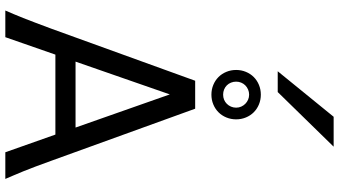

<svg xmlns="http://www.w3.org/2000/svg" viewBox="-296 -977 1273 721"><g transform="rotate(90 340.5 -616.5)"><path d="M19.5 0Q25.9 -14.6 32.7 -30.8Q39.6 -46.9 47.6 -67.1Q55.7 -87.4 65.4 -113.3Q75.2 -139.2 87.9 -173.3L283.2 -712.9H388.2L583.5 -173.3Q595.7 -139.2 605.5 -113.3Q615.2 -87.4 623.5 -67.1Q631.8 -46.9 638.7 -30.8Q645.5 -14.6 651.9 0H551.8L485.4 -188H185.1L119.6 0ZM334.5 -617.7 211.4 -263.7H459ZM384.3 -866.7Q384.3 -877 380.4 -885.7Q376.5 -894.5 369.9 -901.1Q363.3 -907.7 354.5 -911.6Q345.7 -915.5 335.4 -915.5Q325.2 -915.5 316.2 -911.6Q307.1 -907.7 300.5 -901.1Q293.9 -894.5 290.3 -885.7Q286.6 -877 286.6 -866.7Q286.6 -856.4 290.3 -847.4Q293.9 -838.4 300.5 -831.8Q307.1 -825.2 316.2 -821.5Q325.2 -817.9 335.4 -817.9Q345.7 -817.9 354.5 -821.5Q363.3 -825.2 369.9 -831.8Q376.5 -838.4 380.4 -847.4Q384.3 -856.4 384.3 -866.7ZM242.7 -866.7Q242.7 -886.2 249.8 -903.3Q256.8 -920.4 269.3 -932.9Q281.7 -945.3 298.8 -952.4Q315.9 -959.5 335.4 -959.5Q355 -959.5 372.1 -952.4Q389.2 -945.3 401.6 -932.9Q414.1 -920.4 421.1 -903.3Q428.2 -886.2 428.2 -866.7Q428.2 -847.2 421.1 -830.1Q414.1 -813 401.6 -800.5Q389.2 -788.1 372.1 -781Q355 -773.9 335.4 -773.9Q315.9 -773.9 298.8 -781Q281.7 -788.1 269.3 -800.5Q256.8 -813 249.8 -830.1Q242.7 -847.2 242.7 -866.7ZM530.8 -1232.9 325.7 -1022.9H247.6L418.5 -1232.9Z"/></g></svg>

Font: Andika DR AuSIL
Style: Regular
Weight: 400
Designer: Annie Olsen & Victor Gaultney
Foundry: SIL International
Version: Version 0.003